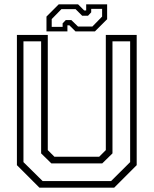

<svg xmlns="http://www.w3.org/2000/svg" viewBox="-20 -860 704 880"><path d="M160.5 0 57.5 -103V-700H199V-172L229.5 -141.5H434.5L465 -172V-700H606.5V-103L503.5 0ZM175.5 -30H489L576.5 -117V-670.5H495.5V-157L448.5 -111H215.5L168.5 -157V-670.5H87.5V-117ZM193 -716V-784L249 -840H338L366 -812H375V-840H471V-772L415 -716H326L298 -744H289V-716ZM217 -737H267V-753L281.5 -768H307L337.5 -738.5H403.5L448 -784V-819.5H398V-803.5L383.5 -788H356.5L326.5 -818H261.5L217 -772.5Z"/></svg>

Font: Tourney Thin Light
Style: Regular
Weight: 300
Version: Version 1.015